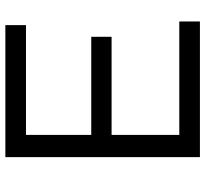

<svg xmlns="http://www.w3.org/2000/svg" viewBox="-44 -696 740 691"><g transform="rotate(-90 325.5 -350.0)"><path d="M106 -700.2H581.1V-626H186V-391.1H539.1V-317.9H186V-74.2H594.2V0H106Z"/></g></svg>

Font: Montserrat-Arabic Light
Style: Regular
Weight: 300
Designer: Mohamed Gaber
Foundry: Kief Type Foundry
Version: Version 5.008;PS 005.008;hotconv 1.0.88;makeotf.lib2.5.64775